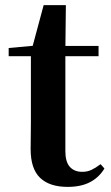

<svg xmlns="http://www.w3.org/2000/svg" viewBox="-20 -716 433 752"><path d="M169 -496V-536H366V-496ZM245 16Q174 16 137 -19.5Q100 -55 100 -132Q100 -160 100.5 -182.5Q101 -205 101 -235V-496H14V-528L124 -538L105 -525L151 -696H238L236 -519V-509V-124Q236 -82 253.5 -62.5Q271 -43 302 -43Q322 -43 338 -50.5Q354 -58 374 -73L389 -56Q368 -21 332.5 -2.5Q297 16 245 16Z"/></svg>

Font: Noto Serif TC ExtraLight
Style: Bold
Weight: 700
Version: Version 2.002-H1;hotconv 1.1.0;makeotfexe 2.6.0